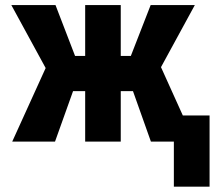

<svg xmlns="http://www.w3.org/2000/svg" viewBox="-20 -548 831 743"><path d="M447.3 -195.3V0H309.6V-195.3H262.7L192.9 0H27.3L156.7 -284.7L23.9 -528.3H194.8L270.5 -331.5H309.6V-528.3H447.3V-331.5H486.3L563 -528.3H733.9L603 -288.1L687.5 -101.1H791V174.3H652.8V0H564L494.6 -195.3Z"/></svg>

Font: RobotoCondensed-Bold
Style: Bold
Weight: 700
Designer: Google
Version: Version 2.001240; 2014